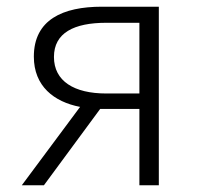

<svg xmlns="http://www.w3.org/2000/svg" viewBox="-20 -553 594 573"><path d="M396 -274H297C201 -274 141 -311 141 -383C141 -455 201 -485 297 -485H396ZM284 -533C167 -533 81 -494 81 -384C81 -296 141 -249 219 -234L45 0H111L279 -228H280H396V0H454V-533Z"/></svg>

Font: Noto Sans CJK KR Light
Style: Regular
Weight: 300
Designer: Ryoko NISHIZUKA (kana & ideographs); Paul D. Hunt (Latin, Greek & Cyrillic); Wenlong ZHANG (bopomofo); Sandoll Communica
Foundry: Adobe Systems Incorporated
Version: Version 1.004;PS 1.004;hotconv 1.0.82;makeotf.lib2.5.63406